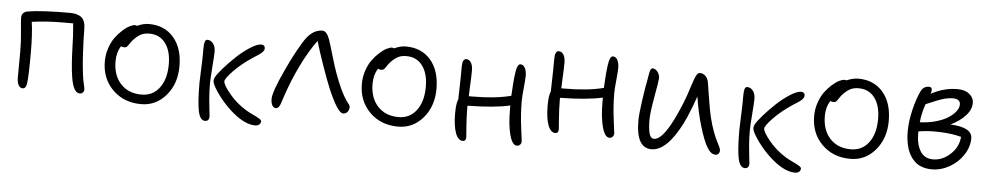

<svg xmlns="http://www.w3.org/2000/svg" viewBox="-38 -848 6202 1206"><g transform="rotate(5 3063.5 -245.5)"><path d="M471.2 -34.2Q430.2 -34.2 415 -133.8Q409.2 -169.4 405.8 -216.3Q402.3 -263.2 400.4 -323.5Q398.4 -383.8 397.9 -390.1Q396 -423.3 392.1 -469.2H331.1Q223.6 -469.2 131.8 -456.1Q143.1 -385.7 143.1 -258.8Q143.1 -112.8 136.2 -65.9Q131.3 -35.2 110.8 -35.2Q94.2 -35.2 84.7 -53Q75.2 -70.8 75.2 -100.1Q75.2 -120.6 75.7 -180.2Q76.2 -239.7 76.2 -266.1Q76.2 -325.7 69.6 -391.4Q63 -457 63 -476.1Q63 -513.2 103 -519Q187.5 -533.2 365.2 -533.2Q415.5 -533.2 440.2 -512.2Q464.8 -491.2 464.8 -439Q464.8 -380.4 469.7 -288.1Q474.6 -195.8 485.8 -123Q487.3 -115.7 492.7 -92.3Q498 -68.8 498 -60.1Q498 -49.8 490.7 -42Q483.4 -34.2 471.2 -34.2Z M860.8 -1Q751.5 -1 681.2 -70.8Q610.8 -140.6 610.8 -249Q610.8 -292.5 624.5 -333Q638.2 -373.5 658.7 -401.4Q679.2 -429.2 702.9 -450.4Q726.6 -471.7 747.1 -481.9Q767.6 -492.2 780.8 -492.2Q792.5 -489.7 793.9 -488.8Q831.1 -506.8 866.7 -506.8Q965.3 -506.8 1022.9 -439.9Q1080.6 -373 1080.6 -258.8Q1080.6 -148.4 1017.6 -74.7Q954.6 -1 860.8 -1ZM677.7 -255.9Q677.7 -166.5 726.6 -113.8Q775.4 -61 857.9 -61Q929.2 -61 970.9 -116.5Q1012.7 -171.9 1012.7 -265.1Q1012.7 -349.6 976.1 -398.2Q939.5 -446.8 875 -446.8Q843.8 -446.8 823.2 -436.3Q802.7 -425.8 779.8 -402.8Q767.6 -390.6 757.8 -375.2Q748 -359.9 741.7 -353.5Q735.4 -347.2 723.6 -347.2Q709.5 -347.2 704.6 -353Q677.7 -312.5 677.7 -255.9Z M1587.4 69.8Q1523.9 69.8 1448.2 7.3Q1372.6 -55.2 1319.8 -141.1Q1301.8 -170.9 1301.8 -187Q1301.8 -198.7 1307.6 -209Q1318.4 -230 1351.8 -268.1Q1385.3 -306.2 1426 -344.7Q1466.8 -383.3 1510.7 -411.6Q1554.7 -439.9 1581.5 -439.9Q1591.8 -439.9 1598.1 -434.1Q1604.5 -428.2 1604.5 -417Q1604.5 -411.1 1601.6 -405.3Q1598.6 -399.4 1594.7 -395Q1590.8 -390.6 1582.8 -384.3Q1574.7 -377.9 1569.3 -374.3Q1564 -370.6 1552.2 -363.3Q1540.5 -356 1534.7 -352.1Q1464.8 -305.7 1417.2 -256.1Q1369.6 -206.5 1369.6 -189Q1369.6 -168 1413.8 -113.8Q1458 -59.6 1520.5 -21Q1536.1 -11.2 1564.2 2Q1592.3 15.1 1606.9 24.2Q1621.6 33.2 1621.6 41Q1621.6 53.7 1611.6 61.8Q1601.6 69.8 1587.4 69.8ZM1270.5 68.8Q1238.3 68.8 1226.6 11.7Q1214.8 -45.4 1214.8 -166Q1214.8 -189.9 1217.8 -252.7Q1220.7 -315.4 1220.7 -350.1V-381.8Q1220.7 -411.6 1225.1 -425.8Q1229.5 -439.9 1241.7 -439.9Q1261.7 -439.9 1277.1 -420.9Q1292.5 -401.9 1292.5 -369.1Q1292.5 -347.7 1286.6 -272.5Q1280.8 -197.3 1280.8 -166Q1280.8 -119.6 1284.7 -72.5Q1288.6 -25.4 1292.5 4.4Q1296.4 34.2 1296.4 39.1Q1296.4 52.7 1289.8 60.8Q1283.2 68.8 1270.5 68.8Z M1707 -49.8Q1691.4 -49.8 1683.1 -65.4Q1674.8 -81.1 1674.8 -105Q1674.8 -150.4 1741.2 -292Q1771 -357.9 1804.4 -418.5Q1837.9 -479 1857.9 -504.9Q1900.9 -560.1 1956.1 -560.1Q1983.4 -560.1 2002 -507.8Q2010.7 -482.9 2032 -409.9Q2053.2 -336.9 2066.9 -300.8Q2108.9 -186 2145 -134.8Q2148.4 -129.9 2153.8 -123Q2159.2 -116.2 2161.6 -113Q2164.1 -109.9 2166 -105.7Q2168 -101.6 2168 -98.1Q2168 -77.6 2157 -65.4Q2146 -53.2 2129.9 -53.2Q2095.2 -53.2 2031.2 -205.1Q2011.7 -252 1979.5 -343.8Q1947.3 -435.5 1931.2 -493.2Q1881.8 -427.7 1832.3 -326.9Q1782.7 -226.1 1745.1 -109.9Q1744.1 -106.9 1741.9 -100.1Q1739.7 -93.3 1738.8 -90.1Q1737.8 -86.9 1735.6 -81.1Q1733.4 -75.2 1731.9 -72.3Q1730.5 -69.3 1728.3 -64.9Q1726.1 -60.5 1723.9 -58.6Q1721.7 -56.6 1719 -54.2Q1716.3 -51.8 1713.4 -50.8Q1710.4 -49.8 1707 -49.8Z M2481.4 -1Q2372.1 -1 2301.8 -70.8Q2231.4 -140.6 2231.4 -249Q2231.4 -292.5 2245.1 -333Q2258.8 -373.5 2279.3 -401.4Q2299.8 -429.2 2323.5 -450.4Q2347.2 -471.7 2367.7 -481.9Q2388.2 -492.2 2401.4 -492.2Q2413.1 -489.7 2414.6 -488.8Q2451.7 -506.8 2487.3 -506.8Q2585.9 -506.8 2643.6 -439.9Q2701.2 -373 2701.2 -258.8Q2701.2 -148.4 2638.2 -74.7Q2575.2 -1 2481.4 -1ZM2298.3 -255.9Q2298.3 -166.5 2347.2 -113.8Q2396 -61 2478.5 -61Q2549.8 -61 2591.6 -116.5Q2633.3 -171.9 2633.3 -265.1Q2633.3 -349.6 2596.7 -398.2Q2560.1 -446.8 2495.6 -446.8Q2464.4 -446.8 2443.8 -436.3Q2423.3 -425.8 2400.4 -402.8Q2388.2 -390.6 2378.4 -375.2Q2368.7 -359.9 2362.3 -353.5Q2356 -347.2 2344.2 -347.2Q2330.1 -347.2 2325.2 -353Q2298.3 -312.5 2298.3 -255.9Z M2895 53.2Q2864.3 53.2 2847.7 8.1Q2831.1 -37.1 2831.1 -115.2Q2831.1 -179.2 2843.3 -204.1Q2847.2 -345.7 2847.2 -416Q2847.2 -437 2853.5 -449Q2859.9 -460.9 2871.1 -460.9Q2889.2 -460.9 2901.1 -443.1Q2913.1 -425.3 2913.1 -390.1Q2913.1 -373.5 2912.1 -347.2Q2911.1 -320.8 2909.4 -285.9Q2907.7 -251 2907.2 -230H2928.2Q3073.7 -230 3173.3 -255.9Q3177.2 -346.2 3186 -405.8Q3193.8 -458 3213.4 -458Q3231.9 -458 3242.2 -438.2Q3252.4 -418.5 3252.4 -388.2Q3252.4 -365.7 3246.8 -311.3Q3241.2 -256.8 3241.2 -226.1Q3241.2 -149.9 3252.2 -63.7Q3263.2 22.5 3263.2 22.9Q3263.2 36.6 3255.1 44.9Q3247.1 53.2 3235.4 53.2Q3206.1 53.2 3189.2 -8.8Q3172.4 -70.8 3172.4 -166V-194.8Q3073.2 -171.9 2904.3 -169.9V-150.9Q2904.3 -99.6 2909.2 -37.1Q2914.1 25.4 2914.1 28.8Q2914.1 39.6 2908.9 46.4Q2903.8 53.2 2895 53.2Z M3469.7 -46.9Q3439 -46.9 3422.4 -91.8Q3405.8 -136.7 3405.8 -214.8Q3405.8 -279.3 3418 -304.2Q3421.9 -445.8 3421.9 -516.1Q3421.9 -537.1 3428.2 -549.1Q3434.6 -561 3445.8 -561Q3463.9 -561 3475.8 -543.2Q3487.8 -525.4 3487.8 -490.2Q3487.8 -473.6 3486.8 -447.3Q3485.8 -420.9 3484.1 -386Q3482.4 -351.1 3481.9 -330.1H3502.9Q3648.4 -330.1 3748 -356Q3752 -446.3 3760.7 -505.9Q3768.6 -558.1 3788.1 -558.1Q3806.6 -558.1 3816.9 -538.1Q3827.1 -518.1 3827.1 -487.8Q3827.1 -465.3 3821.5 -411.1Q3815.9 -356.9 3815.9 -326.2Q3815.9 -250 3826.9 -163.8Q3837.9 -77.6 3837.9 -77.1Q3837.9 -63.5 3829.8 -55.2Q3821.8 -46.9 3810.1 -46.9Q3780.8 -46.9 3763.9 -108.9Q3747.1 -170.9 3747.1 -266.1V-294.9Q3647.9 -272 3479 -270V-251Q3479 -199.7 3483.9 -137Q3488.8 -74.2 3488.8 -70.8Q3488.8 -60.1 3483.6 -53.5Q3478.5 -46.9 3469.7 -46.9Z M4079.6 2Q3981.9 2 3981.9 -168.9Q3981.9 -210 3994.4 -298.1Q4006.8 -386.2 4016.6 -432.1Q4017.6 -438 4019 -446.5Q4020.5 -455.1 4021.2 -460Q4022 -464.8 4023.2 -471.4Q4024.4 -478 4025.4 -481.4Q4026.4 -484.9 4027.8 -489.5Q4029.3 -494.1 4030.8 -496.3Q4032.2 -498.5 4034.2 -500.7Q4036.1 -502.9 4038.6 -503.9Q4041 -504.9 4043.9 -504.9Q4059.6 -504.9 4073.7 -487.3Q4087.9 -469.7 4087.9 -445.8Q4087.9 -431.2 4069.3 -328.9Q4050.8 -226.6 4050.8 -182.1Q4050.8 -129.4 4058.8 -97.2Q4066.9 -64.9 4089.8 -64.9Q4157.2 -64.9 4253.9 -304.2Q4266.1 -334.5 4277.8 -369.1Q4289.6 -403.8 4296.1 -425Q4302.7 -446.3 4310.1 -465.3Q4317.4 -484.4 4325 -493.2Q4332.5 -502 4341.8 -502Q4360.4 -502 4376 -487.3Q4391.6 -472.7 4396 -446.8Q4397.9 -435.5 4405.8 -385.3Q4413.6 -335 4420.4 -296.1Q4427.2 -257.3 4435.5 -224.1Q4445.8 -182.1 4459.5 -145Q4473.1 -107.9 4483.6 -87.9Q4494.1 -67.9 4501.5 -51.8Q4508.8 -35.6 4508.8 -28.8Q4508.8 -15.1 4501.5 -7.1Q4494.1 1 4482.9 1Q4452.6 1 4428.2 -41.5Q4403.8 -84 4378.9 -168Q4354 -249.5 4337.9 -353Q4317.4 -293 4286.6 -220.2Q4267.1 -175.8 4245.1 -137.9Q4223.1 -100.1 4196.8 -67.6Q4170.4 -35.2 4140.1 -16.6Q4109.9 2 4079.6 2Z M4991.2 69.8Q4927.7 69.8 4852.1 7.3Q4776.4 -55.2 4723.6 -141.1Q4705.6 -170.9 4705.6 -187Q4705.6 -198.7 4711.4 -209Q4722.2 -230 4755.6 -268.1Q4789.1 -306.2 4829.8 -344.7Q4870.6 -383.3 4914.6 -411.6Q4958.5 -439.9 4985.4 -439.9Q4995.6 -439.9 5002 -434.1Q5008.3 -428.2 5008.3 -417Q5008.3 -411.1 5005.4 -405.3Q5002.4 -399.4 4998.5 -395Q4994.6 -390.6 4986.6 -384.3Q4978.5 -377.9 4973.1 -374.3Q4967.8 -370.6 4956.1 -363.3Q4944.3 -356 4938.5 -352.1Q4868.7 -305.7 4821 -256.1Q4773.4 -206.5 4773.4 -189Q4773.4 -168 4817.6 -113.8Q4861.8 -59.6 4924.3 -21Q4939.9 -11.2 4968 2Q4996.1 15.1 5010.7 24.2Q5025.4 33.2 5025.4 41Q5025.4 53.7 5015.4 61.8Q5005.4 69.8 4991.2 69.8ZM4674.3 68.8Q4642.1 68.8 4630.4 11.7Q4618.7 -45.4 4618.7 -166Q4618.7 -189.9 4621.6 -252.7Q4624.5 -315.4 4624.5 -350.1V-381.8Q4624.5 -411.6 4628.9 -425.8Q4633.3 -439.9 4645.5 -439.9Q4665.5 -439.9 4680.9 -420.9Q4696.3 -401.9 4696.3 -369.1Q4696.3 -347.7 4690.4 -272.5Q4684.6 -197.3 4684.6 -166Q4684.6 -119.6 4688.5 -72.5Q4692.4 -25.4 4696.3 4.4Q4700.2 34.2 4700.2 39.1Q4700.2 52.7 4693.6 60.8Q4687 68.8 4674.3 68.8Z M5329.1 -46.9Q5219.7 -46.9 5149.4 -116.7Q5079.1 -186.5 5079.1 -294.9Q5079.1 -338.4 5092.8 -378.9Q5106.4 -419.4 5127 -447.3Q5147.5 -475.1 5171.1 -496.3Q5194.8 -517.6 5215.3 -527.8Q5235.8 -538.1 5249 -538.1Q5256.3 -538.1 5262.2 -536.1Q5302.2 -553.2 5335 -553.2Q5433.6 -553.2 5491.2 -486.3Q5548.8 -419.4 5548.8 -305.2Q5548.8 -194.8 5485.8 -120.8Q5422.9 -46.9 5329.1 -46.9ZM5146 -301.8Q5146 -212.4 5194.8 -159.7Q5243.7 -106.9 5326.2 -106.9Q5397.5 -106.9 5439.2 -162.4Q5481 -217.8 5481 -311Q5481 -396 5444.3 -444.6Q5407.7 -493.2 5343.3 -493.2Q5312 -493.2 5291.5 -482.7Q5271 -472.2 5248 -449.2Q5235.8 -437 5226.1 -421.4Q5216.3 -405.8 5210 -399.4Q5203.6 -393.1 5191.9 -393.1Q5178.7 -393.1 5172.9 -398.9Q5146 -358.4 5146 -301.8Z M5843.8 -25.9Q5814 -25.9 5789.1 -33.7Q5764.2 -41.5 5746.8 -54.4Q5729.5 -67.4 5716.1 -85.9Q5702.6 -104.5 5694.6 -124Q5686.5 -143.6 5681.6 -166.5Q5676.8 -189.5 5674.8 -209.2Q5672.9 -229 5672.9 -250Q5672.9 -313 5690.4 -386.5Q5708 -460 5731.9 -508.8Q5747.6 -541 5782.7 -541Q5800.8 -541 5800.8 -521Q5800.8 -512.7 5795.9 -498Q5876.5 -542 5961.9 -542Q6009.8 -542 6037.4 -519Q6064.9 -496.1 6064.9 -463.9Q6064.9 -420.9 6029.1 -382.3Q5993.2 -343.8 5937 -316.9Q6074.7 -310.5 6074.7 -241.2Q6074.7 -187.5 6042.2 -137.5Q6009.8 -87.4 5956.1 -56.6Q5902.3 -25.9 5843.8 -25.9ZM5937 -481.9Q5924.8 -481.9 5911.1 -479.7Q5897.5 -477.5 5887.5 -475.3Q5877.4 -473.1 5859.6 -466.6Q5841.8 -460 5833.7 -456.8Q5825.7 -453.6 5802.2 -443.6Q5778.8 -433.6 5770 -430.2Q5750 -377.4 5743.7 -314Q5798.3 -315.9 5845 -329.3Q5891.6 -342.8 5921.4 -362.1Q5951.2 -381.3 5968 -403.6Q5984.9 -425.8 5984.9 -446.8Q5984.9 -481.9 5937 -481.9ZM5739.7 -243.2Q5739.7 -173.3 5766.4 -131.1Q5793 -88.9 5846.7 -88.9Q5905.3 -88.9 5955.1 -134.5Q6004.9 -180.2 6009.8 -245.1Q5953.1 -260.7 5875.5 -263.7Q5797.9 -266.6 5739.7 -255.9Z"/></g></svg>

Font: Shantell Sans Bouncy
Style: Regular
Weight: 300
Designer: Stephen Nixon, Anya Danilova, Shantell Martin
Foundry: Arrow Type
Version: Version 1.006;[9816181b4]